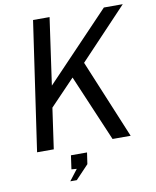

<svg xmlns="http://www.w3.org/2000/svg" viewBox="-98 -809 873 1076"><g transform="rotate(-10 338.0 -271.0)"><path d="M165 -734H259L205 -353.5L568 -734H675.5L405 -448L591 0H488L327 -378L186.5 -231.5L153.5 0H58.5ZM261.5 130 231.5 127.5 242.5 49.5H334L324.5 114.5L250.5 192.5H213.5Z"/></g></svg>

Font: 1883 Sans
Style: Italic
Weight: 400
Italic angle: -8°
Designer: 1883 Sans project is a fork of Public Sans.
Version: Version 1.009